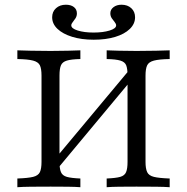

<svg xmlns="http://www.w3.org/2000/svg" viewBox="-20 -781 780 801"><path d="M200 -53.2 199.2 -105.6 525.8 -496.8V-444.4ZM425 0V-36.3Q462.9 -37.9 481.5 -43.1Q500 -48.4 506 -62.9Q512.1 -77.4 512.1 -105.6V-465.3Q512.1 -494.4 506.5 -508.5Q500.8 -522.6 482.3 -528.2Q463.7 -533.9 425 -534.7V-571Q444.4 -570.2 476.6 -569.4Q508.9 -568.5 549.2 -568.5Q596 -568.5 631.5 -569.4Q666.9 -570.2 687.9 -571V-534.7Q643.5 -533.9 622.2 -528.2Q600.8 -522.6 594 -508.5Q587.1 -494.4 587.1 -465.3V-105.6Q587.1 -77.4 594 -62.9Q600.8 -48.4 622.2 -43.1Q643.5 -37.9 687.9 -36.3V0Q666.9 -1.6 631.5 -2Q596 -2.4 549.2 -2.4Q508.9 -2.4 476.6 -2Q444.4 -1.6 425 0ZM52.4 0V-36.3Q96.8 -37.9 118.1 -43.1Q139.5 -48.4 146.4 -62.9Q153.2 -77.4 153.2 -105.6V-465.3Q153.2 -494.4 146.4 -508.5Q139.5 -522.6 118.1 -528.2Q96.8 -533.9 52.4 -534.7V-571Q73.4 -570.2 108.9 -569.4Q144.4 -568.5 191.1 -568.5Q231.5 -568.5 263.7 -569.4Q296 -570.2 315.3 -571V-534.7Q277.4 -533.9 258.9 -528.2Q240.3 -522.6 234.3 -508.5Q228.2 -494.4 228.2 -465.3V-105.6Q228.2 -77.4 234.3 -62.9Q240.3 -48.4 258.9 -43.1Q277.4 -37.9 315.3 -36.3V0Q296 -1.6 263.7 -2Q231.5 -2.4 191.1 -2.4Q143.5 -2.4 108.5 -2Q73.4 -1.6 52.4 0ZM371 -615.3Q320.2 -615.3 281 -627.4Q241.9 -639.5 219.8 -660.5Q197.6 -681.5 197.6 -708.9Q197.6 -732.3 213.7 -746.8Q229.8 -761.3 254.8 -761.3Q275.8 -761.3 288.3 -751.6Q300.8 -741.9 300.8 -725Q300.8 -713.7 294.8 -704.4Q288.7 -695.2 283.1 -688.3Q277.4 -681.5 277.4 -675Q277.4 -662.1 304.4 -653.6Q331.5 -645.2 370.2 -645.2Q409.7 -645.2 437.1 -653.6Q464.5 -662.1 464.5 -675Q464.5 -681.5 458.5 -688.7Q452.4 -696 446.4 -704.8Q440.3 -713.7 440.3 -725.8Q440.3 -741.1 453.6 -751.2Q466.9 -761.3 487.1 -761.3Q512.1 -761.3 527.8 -746.8Q543.5 -732.3 543.5 -708.9Q543.5 -681.5 521.4 -660.1Q499.2 -638.7 460.5 -627Q421.8 -615.3 371 -615.3Z"/></svg>

Font: Playfair 9pt Light
Style: Regular
Weight: 300
Designer: Claus Eggers Sørensen
Foundry: Claus Eggers Sørensen
Version: Version 2.001;gftools[0.9.30]